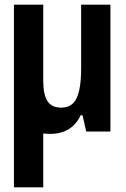

<svg xmlns="http://www.w3.org/2000/svg" viewBox="-20 -566 540 826"><path d="M196 10Q180 10 166 8V240H40V-546H166V-221Q166 -159 184 -131Q202 -103 244 -103Q290 -103 309.5 -143.5Q329 -184 329 -271V-546H455V0H351L335 -70H327Q289 10 196 10Z"/></svg>

Font: Noto Sans Mono ExtraCondensed
Style: Bold
Weight: 700
Width: 2
Designer: Monotype Design Team
Foundry: Monotype Imaging Inc.
Version: Version 2.014